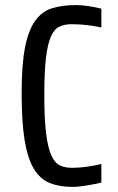

<svg xmlns="http://www.w3.org/2000/svg" viewBox="-20 -727 463 754"><path d="M378 -10Q370 -8 356 -5Q342 -2 326.5 0.5Q311 3 295 5Q279 7 267 7Q213 7 175 -8.5Q137 -24 112.5 -65Q88 -106 76.5 -177.5Q65 -249 65 -361Q65 -472 78 -539.5Q91 -607 117.5 -644.5Q144 -682 184 -694.5Q224 -707 279 -707Q303 -707 330.5 -702.5Q358 -698 378 -693V-619Q353 -625 321.5 -628.5Q290 -632 261 -632Q234 -632 213.5 -622.5Q193 -613 180 -583.5Q167 -554 160.5 -499.5Q154 -445 154 -354Q154 -260 161 -203.5Q168 -147 181.5 -117Q195 -87 215 -77.5Q235 -68 262 -68Q293 -68 326 -73Q359 -78 378 -83Z"/></svg>

Font: Share
Style: Regular
Weight: 400
Designer: Ralph du Carrois
Version: Version 1.002